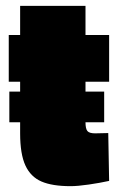

<svg xmlns="http://www.w3.org/2000/svg" viewBox="-20 -625 410 658"><path d="M273 -345V-311H337V-206H273Q273 -184 279.5 -176Q286 -168 306 -168L351 -169L354 -5Q322 2 284 7.5Q246 13 222 13Q159 13 122 -3Q85 -19 67 -58Q49 -97 49 -168V-206H12V-311H49V-345H10V-505H49V-605H273V-505H354V-345Z"/></svg>

Font: Cairo Black
Style: Regular
Weight: 900
Designer: Mohamed Gaber, Accademia di Belle Arti di Urbino and others
Foundry: Kief Type Foundry, Accademia di Belle Arti di Urbino and others
Version: Version 3.011